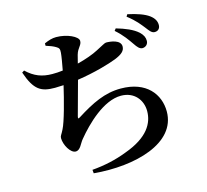

<svg xmlns="http://www.w3.org/2000/svg" viewBox="-120 -958 1241 1151"><g transform="rotate(-15 500.0 -382.5)"><path d="M755 -638C771 -614 783 -600 800 -599C821 -599 837 -614 837 -635C837 -655 830 -672 809 -692C778 -720 731 -739 676 -755L666 -742C712 -702 736 -665 755 -638ZM848 -714C867 -689 878 -673 897 -673C918 -673 931 -687 931 -708C931 -731 921 -751 896 -770C868 -791 822 -807 765 -819L757 -806C809 -766 829 -737 848 -714ZM243 -763C269 -755 287 -748 302 -739C319 -729 323 -723 321 -699C319 -675 312 -636 304 -593C282 -590 260 -589 239 -589C176 -589 128 -607 80 -653L66 -644C106 -527 147 -505 233 -505L286 -507C266 -421 233 -294 211 -252C197 -223 189 -219 189 -204C189 -162 222 -104 254 -104C284 -104 294 -143 314 -166C378 -244 493 -357 601 -357C684 -357 730 -296 730 -228C730 -153 687 -74 540 -21C471 6 397 22 322 28L324 50C578 73 843 2 843 -195C843 -302 770 -399 611 -399C512 -399 431 -359 331 -296C319 -288 317 -291 320 -304L378 -516C486 -532 579 -560 623 -577C668 -595 688 -613 688 -640C688 -681 626 -688 598 -688C589 -688 573 -677 533 -657C501 -640 454 -623 402 -610L415 -661C427 -703 451 -710 451 -738C451 -765 384 -797 317 -797C292 -797 270 -790 243 -778Z"/></g></svg>

Font: Noto Serif CJK TC
Style: Bold
Weight: 700
Designer: Ryoko NISHIZUKA 西塚涼子 (kana & ideographs); Frank Grießhammer (Latin, Greek & Cyrillic); Wenlong ZHANG 张文龙 (bopomofo); San
Foundry: Adobe
Version: Version 2.001;hotconv 1.1.0;makeotfexe 2.6.0